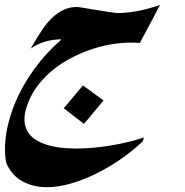

<svg xmlns="http://www.w3.org/2000/svg" viewBox="-145 -444 756 786"><path d="M278.8 -32.7Q268.6 -20.5 258.1 -7.8Q247.6 4.9 237.8 16.1Q228.5 27.8 218.8 39.6Q209 51.3 198.7 63Q186 53.2 173.3 43.5Q160.6 33.7 147.9 23.9Q140.1 17.6 132.1 11.2Q124 4.9 115.7 -1Q126 -12.2 136.2 -24.9Q146.5 -37.6 156.2 -48.3Q165.5 -59.6 175.3 -71.3Q185.1 -83 194.8 -94.2ZM439.5 134.3Q399.9 172.4 351.1 206.3Q302.2 240.2 250 266.1Q197.8 292 145.8 307.1Q93.8 322.3 47.4 322.3Q-8.3 322.3 -52.2 298.8Q-96.2 275.4 -119.6 223.1Q-127.9 178.2 -122.8 128.4Q-117.7 78.6 -101.1 26.9Q-88.4 -14.2 -68.4 -55.4Q-48.3 -96.7 -22 -136.2Q4.4 -175.8 36.1 -212.2Q67.9 -248.5 103.5 -279.3L104.5 -283.2Q68.8 -282.2 38.6 -273.2Q8.3 -264.2 -19.5 -245.1Q-16.1 -250 -15.6 -251Q-15.1 -252 -15.1 -252.4Q-14.6 -253.4 -14.4 -254.2Q-14.2 -254.9 -13.2 -256.3Q-10.7 -259.8 -9.3 -262.7Q-7.8 -265.6 -4.9 -270Q11.2 -296.9 28.6 -323Q45.9 -349.1 66.9 -369.6Q87.9 -390.1 113.5 -402.8Q139.2 -415.5 171.9 -415.5L189 -413.1Q196.8 -412.1 206.5 -410.4Q216.3 -408.7 227.1 -406.7Q243.2 -404.3 260.7 -401.4Q278.3 -398.4 293.9 -396Q309.6 -393.6 321 -392.1Q332.5 -390.6 335.4 -390.6Q372.1 -390.6 414.6 -398.2Q457 -405.8 510.3 -423.8Q503.9 -412.1 497.8 -400.6Q491.7 -389.2 486.8 -379.4Q482.4 -371.1 478.3 -363Q474.1 -355 469.2 -346.2Q458.5 -326.2 448.5 -307.6Q438.5 -289.1 427.2 -268.1Q419.4 -269 409.7 -269.3Q399.9 -269.5 390.1 -269.5Q350.6 -269.5 307.1 -262Q263.7 -254.4 220.9 -239.3Q178.2 -224.1 137.7 -201.9Q97.2 -179.7 63 -150.4Q28.8 -121.1 3.2 -85Q-22.5 -48.8 -36.1 -5.9Q-46.4 26.4 -44.7 51.3Q-43 76.2 -31.5 95.2Q-20 114.3 -0.2 127.2Q19.5 140.1 45.7 148.4Q71.8 156.7 103 160.4Q134.3 164.1 168 164.1Q203.1 164.1 239.7 160.6Q276.4 157.2 312 151.1Q347.7 145 381.3 136.7Q415 128.4 444.3 118.7Z"/></svg>

Font: XB Khoramshahr
Style: Bold Italic
Weight: 700
Italic angle: -12°
Designer: Behnam
Foundry: Irmug
Version: Version 8.005 2009